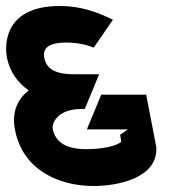

<svg xmlns="http://www.w3.org/2000/svg" viewBox="-67 -610 631 641"><path d="M-17 -177C9 -41 131 11 246 11C323 11 460 -14 455 -118L421 -294H271L223 -178H360L334 -160L338 -137C324 -123 275 -112 222 -112C155 -112 118 -134 109 -180C105 -199 127 -246 202 -246H216L264 -362H180C127 -362 89 -375 81 -416C74 -451 98 -468 155 -468C190 -468 221 -461 246 -451L310 -544C260 -569 203 -590 133 -590C-65 -590 -49 -444 -44 -418C-34 -369 -7 -333 29 -308C-7 -281 -29 -237 -17 -177Z"/></svg>

Font: Charger EcoBlack
Style: OpObl
Weight: 1000
Designer: Jasper
Foundry: Cannot Into Space Fonts
Version: Version 1.1